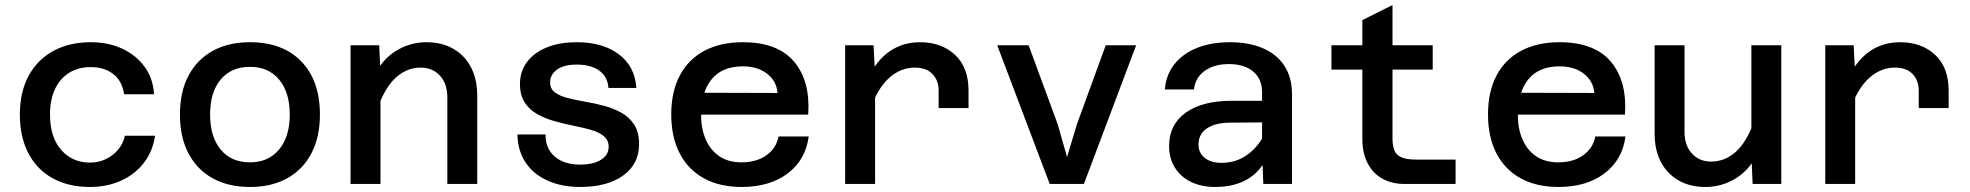

<svg xmlns="http://www.w3.org/2000/svg" viewBox="-20 -732 7840 764"><path d="M338 12Q252 12 189 -23Q126 -58 92.5 -123Q59 -188 59 -276Q59 -366 94 -430.5Q129 -495 192.5 -529.5Q256 -564 341 -564Q411 -564 466 -538.5Q521 -513 555 -467Q589 -421 593 -357H474Q466 -410 430.5 -437.5Q395 -465 341 -465Q292 -465 255.5 -442.5Q219 -420 199 -378Q179 -336 179 -276Q179 -186 223.5 -135.5Q268 -85 338 -85Q372 -85 400.5 -98.5Q429 -112 449.5 -136Q470 -160 477 -192H597Q588 -130 552.5 -84Q517 -38 461.5 -13Q406 12 338 12Z M975 12Q888 12 825.5 -23Q763 -58 729.5 -122.5Q696 -187 696 -276Q696 -366 729.5 -430Q763 -494 825.5 -529Q888 -564 975 -564Q1105 -564 1179 -487.5Q1253 -411 1253 -276Q1253 -187 1219.5 -122.5Q1186 -58 1123.5 -23Q1061 12 975 12ZM975 -86Q1048 -86 1090.5 -137Q1133 -188 1133 -276Q1133 -365 1090.5 -415.5Q1048 -466 975 -466Q900 -466 858 -415.5Q816 -365 816 -276Q816 -188 858 -137Q900 -86 975 -86Z M1760 0V-345Q1760 -399 1730.5 -431Q1701 -463 1654 -463Q1600 -463 1556.5 -424.5Q1513 -386 1482 -301L1464 -420Q1497 -493 1554 -528.5Q1611 -564 1676 -564Q1739 -564 1784.5 -537.5Q1830 -511 1854.5 -463.5Q1879 -416 1879 -352V0ZM1375 0V-552H1489L1494 -436V0Z M2289 12Q2215 12 2158.5 -13.5Q2102 -39 2071 -86Q2040 -133 2039 -197H2151Q2150 -141 2187.5 -109Q2225 -77 2289 -77Q2340 -77 2371 -96Q2402 -115 2402 -148Q2402 -174 2383 -190Q2364 -206 2332.5 -215Q2301 -224 2263.5 -231.5Q2226 -239 2188 -249.5Q2150 -260 2118.5 -277.5Q2087 -295 2068 -324Q2049 -353 2049 -398Q2049 -447 2076.5 -484.5Q2104 -522 2155 -543Q2206 -564 2275 -564Q2379 -564 2443 -515.5Q2507 -467 2512 -382H2401Q2398 -427 2364.5 -451Q2331 -475 2275 -475Q2224 -475 2196.5 -455Q2169 -435 2169 -404Q2169 -378 2188.5 -364Q2208 -350 2239 -342Q2270 -334 2308 -327.5Q2346 -321 2383.5 -311Q2421 -301 2452.5 -283.5Q2484 -266 2503.5 -236Q2523 -206 2523 -158Q2523 -79 2459.5 -33.5Q2396 12 2289 12Z M2931 12Q2844 12 2781 -22.5Q2718 -57 2684.5 -122Q2651 -187 2651 -277Q2651 -367 2685 -431.5Q2719 -496 2783 -530Q2847 -564 2936 -564Q3074 -564 3139.5 -487Q3205 -410 3196 -276H2746L2747 -363L3074 -362Q3070 -410 3032 -439Q2994 -468 2936 -468Q2854 -468 2812 -417Q2770 -366 2770 -272Q2770 -218 2789 -175.5Q2808 -133 2843.5 -109.5Q2879 -86 2931 -86Q2990 -86 3029.5 -114Q3069 -142 3078 -189H3198Q3186 -96 3114.5 -42Q3043 12 2931 12Z M3715 -302V-371Q3715 -412 3690.5 -437.5Q3666 -463 3620 -463Q3564 -463 3518 -422Q3472 -381 3441 -293L3426 -405Q3449 -457 3480.5 -492.5Q3512 -528 3552.5 -546Q3593 -564 3641 -564Q3726 -564 3780 -514Q3834 -464 3834 -371V-302ZM3343 0V-552H3456L3462 -435V0Z M4157 0 3948 -552H4073L4189 -237L4226 -107L4265 -237L4380 -552H4501L4293 0Z M5007 0 5002 -117V-365Q5002 -417 4967 -447Q4932 -477 4870 -477Q4811 -477 4773.5 -450Q4736 -423 4731 -376H4615Q4620 -435 4653.5 -477Q4687 -519 4743.5 -541.5Q4800 -564 4874 -564Q4950 -564 5005.5 -540Q5061 -516 5091 -470Q5121 -424 5121 -358V0ZM4815 12Q4761 12 4719.5 -8Q4678 -28 4655 -65Q4632 -102 4632 -151Q4632 -236 4698 -283.5Q4764 -331 4881 -331H5016V-245L4877 -244Q4817 -244 4783 -221.5Q4749 -199 4749 -157Q4749 -124 4773.5 -104Q4798 -84 4841 -84Q4896 -84 4939.5 -113.5Q4983 -143 5010 -195L5023 -111Q4997 -50 4944 -19Q4891 12 4815 12Z M5570 0Q5517 0 5479 -22Q5441 -44 5421 -84.5Q5401 -125 5401 -179V-652L5521 -712V-179Q5521 -154 5528 -135Q5535 -116 5555.5 -106.5Q5576 -97 5615 -97H5772V0ZM5278 -455V-552H5681V-455Z M6181 12Q6094 12 6031 -22.5Q5968 -57 5934.5 -122Q5901 -187 5901 -277Q5901 -367 5935 -431.5Q5969 -496 6033 -530Q6097 -564 6186 -564Q6324 -564 6389.5 -487Q6455 -410 6446 -276H5996L5997 -363L6324 -362Q6320 -410 6282 -439Q6244 -468 6186 -468Q6104 -468 6062 -417Q6020 -366 6020 -272Q6020 -218 6039 -175.5Q6058 -133 6093.5 -109.5Q6129 -86 6181 -86Q6240 -86 6279.5 -114Q6319 -142 6328 -189H6448Q6436 -96 6364.5 -42Q6293 12 6181 12Z M6683 -552V-207Q6683 -153 6712.5 -121Q6742 -89 6789 -89Q6843 -89 6886.5 -127.5Q6930 -166 6961 -251L6979 -132Q6946 -59 6889 -23.5Q6832 12 6767 12Q6704 12 6658.5 -14.5Q6613 -41 6588.5 -88.5Q6564 -136 6564 -200V-552ZM7068 -552V0H6954L6949 -116V-552Z M7615 -302V-371Q7615 -412 7590.5 -437.5Q7566 -463 7520 -463Q7464 -463 7418 -422Q7372 -381 7341 -293L7326 -405Q7349 -457 7380.5 -492.5Q7412 -528 7452.5 -546Q7493 -564 7541 -564Q7626 -564 7680 -514Q7734 -464 7734 -371V-302ZM7243 0V-552H7356L7362 -435V0Z"/></svg>

Font: Azeret Mono Medium
Style: Regular
Weight: 500
Designer: Martin Vácha
Foundry: Displaay
Version: Version 1.002